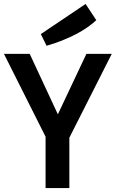

<svg xmlns="http://www.w3.org/2000/svg" viewBox="-20 -949 584 969"><path d="M210 0V-259L0 -677H130L272 -372L416 -677H544L330 -254V0ZM215 -718 186 -777 412 -929 466 -847Q404 -790 306 -750Q267 -733 215 -718Z"/></svg>

Font: Amaranth
Style: Regular
Weight: 400
Designer: Gesine Todt
Foundry: Gesine Todt
Version: Version 1.000